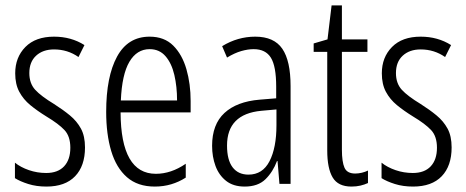

<svg xmlns="http://www.w3.org/2000/svg" viewBox="-20 -677 1716 707"><path d="M293 -134Q293 -66 256.5 -28Q220 10 151 10Q114 10 84 0.5Q54 -9 35 -21V-78Q56 -61 86.5 -50.5Q117 -40 150 -40Q193 -40 216 -64.5Q239 -89 239 -133Q239 -175 217.5 -198Q196 -221 151 -248Q117 -269 91.5 -290Q66 -311 51 -339Q36 -367 36 -407Q36 -466 73.5 -504Q111 -542 179 -542Q242 -542 291 -511L269 -467Q229 -495 179 -495Q138 -495 113 -472Q88 -449 88 -408Q88 -370 109.5 -346.5Q131 -323 179 -294Q212 -273 237.5 -252Q263 -231 278 -203.5Q293 -176 293 -134Z M531 -542Q585 -542 618 -509Q651 -476 666.5 -422Q682 -368 682 -305V-263H424Q425 -37 554 -37Q610 -37 664 -74V-23Q639 -7 610.5 1.5Q582 10 550 10Q487 10 447.5 -24.5Q408 -59 389.5 -121Q371 -183 371 -265Q371 -395 411 -468.5Q451 -542 531 -542ZM531 -496Q484 -496 456.5 -449.5Q429 -403 425 -307H632Q632 -358 622 -401Q612 -444 589.5 -470Q567 -496 531 -496Z M920 -542Q989 -542 1019.5 -497.5Q1050 -453 1050 -360V0H1009L1002 -84H1000Q985 -44 957.5 -17Q930 10 881 10Q839 10 812.5 -11Q786 -32 773.5 -66Q761 -100 761 -140Q761 -219 806.5 -261Q852 -303 936 -310L997 -315V-358Q997 -433 977.5 -464.5Q958 -496 914 -496Q893 -496 868.5 -489Q844 -482 816 -465L798 -507Q855 -542 920 -542ZM942 -269Q816 -257 816 -141Q816 -88 836.5 -61Q857 -34 895 -34Q947 -34 972.5 -83.5Q998 -133 998 -216V-274Z M1288 -38Q1300 -38 1312.5 -41Q1325 -44 1335 -49V-3Q1322 3 1307 6.5Q1292 10 1274 10Q1225 10 1205 -23.5Q1185 -57 1185 -123V-486H1135V-517L1186 -532L1201 -657H1239V-532H1333V-486H1239V-126Q1239 -81 1248.5 -59.5Q1258 -38 1288 -38Z M1643 -134Q1643 -66 1606.5 -28Q1570 10 1501 10Q1464 10 1434 0.5Q1404 -9 1385 -21V-78Q1406 -61 1436.5 -50.5Q1467 -40 1500 -40Q1543 -40 1566 -64.5Q1589 -89 1589 -133Q1589 -175 1567.5 -198Q1546 -221 1501 -248Q1467 -269 1441.5 -290Q1416 -311 1401 -339Q1386 -367 1386 -407Q1386 -466 1423.5 -504Q1461 -542 1529 -542Q1592 -542 1641 -511L1619 -467Q1579 -495 1529 -495Q1488 -495 1463 -472Q1438 -449 1438 -408Q1438 -370 1459.5 -346.5Q1481 -323 1529 -294Q1562 -273 1587.5 -252Q1613 -231 1628 -203.5Q1643 -176 1643 -134Z"/></svg>

Font: Noto Sans Malayalam ExtraCondensed Light
Style: Regular
Weight: 300
Width: 2
Designer: Jelle Bosma - Monotype Design Team
Foundry: Monotype Imaging Inc.
Version: Version 2.104; ttfautohint (v1.8.4.7-5d5b)